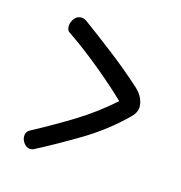

<svg xmlns="http://www.w3.org/2000/svg" viewBox="-87 -537 542 574"><g transform="rotate(20 184.5 -250.0)"><path d="M62.5 -405.3Q55.7 -408.2 53.2 -414.1Q50.8 -419.9 50.8 -425.8Q50.8 -438.5 58.6 -449.7Q66.4 -460.9 80.1 -460.9Q87.9 -460.9 95.7 -456.1Q142.6 -427.7 196.8 -393.1Q251 -358.4 302.7 -319.3Q317.4 -307.6 324.7 -294.4Q332 -281.2 333 -267.6Q333 -249 318.4 -233.4Q268.6 -174.8 204.1 -127.9Q139.6 -81.1 78.1 -42Q72.3 -39.1 66.4 -39.1Q55.7 -39.1 46.9 -49.3Q38.1 -59.6 38.1 -71.3Q38.1 -84 48.8 -90.8Q107.4 -128.9 163.6 -170.4Q219.7 -211.9 269.5 -264.6Q228.5 -297.9 173.3 -335.9Q118.2 -374 62.5 -405.3Z"/></g></svg>

Font: Hi Melody Cyrillic
Style: Regular
Weight: 400
Version: Version 0.90 April 10, 2018